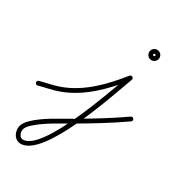

<svg xmlns="http://www.w3.org/2000/svg" viewBox="-189 -550 878 964"><g transform="rotate(30 250.5 -68.0)"><path d="M7.1 11.6C7.1 11.6 7.1 11.6 7.1 11.6C46.2 1 85.9 -5.4 124.2 -19.8C237.7 -62.3 326.5 -153.6 400.4 -246.5C404.6 -251.8 400.6 -257.9 395 -261C389.3 -264.2 382.1 -264.5 379.7 -258.2C339.7 -150.1 193.4 284 79 284C59.8 284 52 263.3 52 247C52 228 70.8 210.2 83.9 198.8C134.6 154.5 199.3 121.7 257.2 87.9C341.2 38.9 424.3 -11.3 503.9 -67.2C509.3 -71 510.6 -78.5 506.8 -83.9C503 -89.3 495.5 -90.6 490.1 -86.8C411 -31.4 328.5 18.5 245.1 67.2C183.6 103.1 111.1 138.7 59.5 188.6C43.6 204 28 223.7 28 247C28 277 45.9 308 79 308C214.7 308 357.7 -129.6 402.3 -249.8C404.6 -256.1 401.5 -261.7 396.8 -264.3C392.1 -267 385.8 -266.7 381.6 -261.5C310.6 -172.1 225 -83.1 115.8 -42.3C78.3 -28.2 39.3 -22 0.9 -11.6C-5.5 -9.9 -9.3 -3.3 -7.6 3.1C-5.9 9.5 0.7 13.3 7.1 11.6ZM444 -414C444 -410.6 441.4 -408 438 -408C434.6 -408 432 -410.6 432 -414C432 -417.4 434.6 -420 438 -420C441.4 -420 444 -417.4 444 -414ZM408 -414C408 -397.5 421.5 -384 438 -384C454.5 -384 468 -397.5 468 -414C468 -430.5 454.5 -444 438 -444C421.5 -444 408 -430.5 408 -414Z"/></g></svg>

Font: FRB American Cursive Guidelines Arrows Light
Style: Italic
Weight: 300
Italic angle: -25°
Version: Version 2.0;Modular Font Editor K font №1